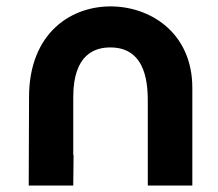

<svg xmlns="http://www.w3.org/2000/svg" viewBox="-20 -575 676 595"><path d="M438 -255V0H576V-303C576 -466 456 -550.5 332.5 -555C203 -559.5 70 -474.5 70 -274L69 0H207L208 -95H207V-274C207 -408 275 -428 322 -428C438 -428 438 -304 438 -255Z"/></svg>

Font: Eudonet ExtraBold
Style: Regular
Weight: 800
Designer: Mikhail Sharanda
Foundry: Mikhail Sharanda
Version: Version 4.503;Glyphs 3.1.2 (3151)